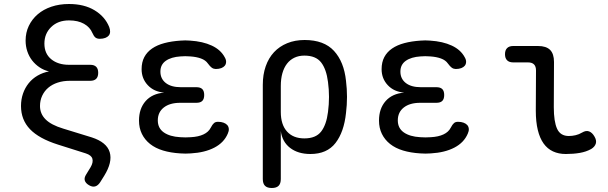

<svg xmlns="http://www.w3.org/2000/svg" viewBox="-20 -760 3040 960"><path d="M442 -595Q430 -624 400 -641Q370 -658 325 -658Q270 -658 236 -625Q202 -592 202 -542Q202 -492 236 -464Q270 -436 325 -436H431Q451 -436 461 -426Q471 -416 471 -396Q471 -376 461 -366Q451 -356 431 -356H329Q296 -356 268.5 -347Q241 -338 221.5 -321.5Q202 -305 191 -281.5Q180 -258 180 -230Q180 -191 208 -163Q236 -135 296 -117L439 -73Q476 -61 498.5 -42.5Q521 -24 528.5 1Q536 26 529 55.5Q522 85 501 119L481 151Q470 168 456 172Q442 176 425 166Q408 156 404 142.5Q400 129 411 112L433 76Q447 52 442 34Q437 16 409 7L270 -37Q175 -67 130 -114Q85 -161 85 -230Q85 -263 95 -292Q105 -321 123.5 -344Q142 -367 168 -382Q194 -397 225 -403Q199 -409 177.5 -423.5Q156 -438 140.5 -458Q125 -478 116.5 -503.5Q108 -529 108 -557Q108 -597 124 -630.5Q140 -664 168.5 -688.5Q197 -713 237 -726.5Q277 -740 325 -740Q401 -740 453 -708.5Q505 -677 526 -625Q531 -612 530.5 -601Q530 -590 524 -582.5Q518 -575 506.5 -570.5Q495 -566 479 -566Q465 -566 457 -572.5Q449 -579 442 -595Z M1104 -473Q1111 -461 1110.5 -450Q1110 -439 1104 -431.5Q1098 -424 1086.5 -419.5Q1075 -415 1059 -415Q1054 -415 1049 -416.5Q1044 -418 1039.5 -421Q1035 -424 1030 -429.5Q1025 -435 1019 -443Q1008 -459 985 -467.5Q962 -476 930 -478Q918 -479 906.5 -479Q895 -479 883 -478Q836 -475 809 -456Q782 -437 782 -402Q782 -366 809 -345Q836 -324 884 -324H962Q982 -324 991.5 -314.5Q1001 -305 1001 -285Q1001 -265 991.5 -255.5Q982 -246 962 -246H881Q829 -246 799 -222.5Q769 -199 769 -158Q769 -119 799 -98Q829 -77 881 -74Q894 -73 907.5 -73Q921 -73 934 -74Q972 -76 997.5 -88Q1023 -100 1034 -122Q1038 -130 1042 -135.5Q1046 -141 1050 -144.5Q1054 -148 1059 -149.5Q1064 -151 1070 -151Q1086 -151 1098 -146.5Q1110 -142 1116.5 -134.5Q1123 -127 1124 -116Q1125 -105 1119 -92Q1100 -47 1052 -22Q1004 3 934 7Q921 8 907.5 8Q894 8 881 7Q833 4 795 -7.5Q757 -19 730.5 -40Q704 -61 689.5 -90.5Q675 -120 675 -157Q675 -217 708 -254.5Q741 -292 801 -297Q750 -301 719 -334Q688 -367 688 -414Q688 -449 701.5 -474.5Q715 -500 740.5 -517.5Q766 -535 802 -544.5Q838 -554 883 -557Q895 -558 906.5 -558Q918 -558 930 -557Q994 -553 1039 -532Q1084 -511 1104 -473Z M1339 180Q1316 180 1305 169Q1294 158 1294 135V-336Q1294 -387 1308.5 -428.5Q1323 -470 1350 -499Q1377 -528 1416 -544Q1455 -560 1503 -560Q1600 -560 1650 -505.5Q1700 -451 1710 -356Q1715 -316 1715 -275.5Q1715 -235 1710 -195Q1700 -100 1657.5 -45Q1615 10 1532 10Q1470 10 1430.5 -20.5Q1391 -51 1384 -105V135Q1384 158 1373 169Q1362 180 1339 180ZM1502 -68Q1559 -68 1585.5 -102Q1612 -136 1620 -200Q1625 -238 1625 -275.5Q1625 -313 1620 -350Q1612 -414 1585.5 -448Q1559 -482 1502 -482Q1474 -482 1452 -471.5Q1430 -461 1415 -441.5Q1400 -422 1392 -394Q1384 -366 1384 -330V-200Q1384 -137 1415 -102.5Q1446 -68 1502 -68Z M2304 -473Q2311 -461 2310.5 -450Q2310 -439 2304 -431.5Q2298 -424 2286.5 -419.5Q2275 -415 2259 -415Q2254 -415 2249 -416.5Q2244 -418 2239.5 -421Q2235 -424 2230 -429.5Q2225 -435 2219 -443Q2208 -459 2185 -467.5Q2162 -476 2130 -478Q2118 -479 2106.5 -479Q2095 -479 2083 -478Q2036 -475 2009 -456Q1982 -437 1982 -402Q1982 -366 2009 -345Q2036 -324 2084 -324H2162Q2182 -324 2191.5 -314.5Q2201 -305 2201 -285Q2201 -265 2191.5 -255.5Q2182 -246 2162 -246H2081Q2029 -246 1999 -222.5Q1969 -199 1969 -158Q1969 -119 1999 -98Q2029 -77 2081 -74Q2094 -73 2107.5 -73Q2121 -73 2134 -74Q2172 -76 2197.5 -88Q2223 -100 2234 -122Q2238 -130 2242 -135.5Q2246 -141 2250 -144.5Q2254 -148 2259 -149.5Q2264 -151 2270 -151Q2286 -151 2298 -146.5Q2310 -142 2316.5 -134.5Q2323 -127 2324 -116Q2325 -105 2319 -92Q2300 -47 2252 -22Q2204 3 2134 7Q2121 8 2107.5 8Q2094 8 2081 7Q2033 4 1995 -7.5Q1957 -19 1930.5 -40Q1904 -61 1889.5 -90.5Q1875 -120 1875 -157Q1875 -217 1908 -254.5Q1941 -292 2001 -297Q1950 -301 1919 -334Q1888 -367 1888 -414Q1888 -449 1901.5 -474.5Q1915 -500 1940.5 -517.5Q1966 -535 2002 -544.5Q2038 -554 2083 -557Q2095 -558 2106.5 -558Q2118 -558 2130 -557Q2194 -553 2239 -532Q2284 -511 2304 -473Z M2749 -224Q2749 -152 2765.5 -116Q2782 -80 2824 -80Q2841 -80 2858 -84Q2875 -88 2890 -97Q2910 -109 2925.5 -103Q2941 -97 2952 -78Q2964 -58 2959 -42Q2954 -26 2936 -15Q2911 -1 2879 4.5Q2847 10 2809 10Q2773 10 2745 -3Q2717 -16 2698 -42.5Q2679 -69 2669 -110Q2659 -151 2659 -207L2660 -408Q2660 -428 2650 -438Q2640 -448 2620 -448H2546Q2526 -448 2515.5 -458.5Q2505 -469 2505 -489Q2505 -509 2515.5 -519.5Q2526 -530 2546 -530H2670Q2711 -530 2730.5 -510.5Q2750 -491 2750 -450Z"/></svg>

Font: Maple Mono
Style: Regular
Weight: 400
Monospace: yes
Designer: subframe7536
Version: Version 7.300